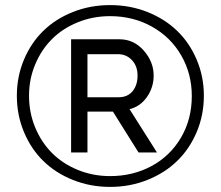

<svg xmlns="http://www.w3.org/2000/svg" viewBox="-20 -735 876 762"><path d="M46.9 -355Q46.9 -431.2 75 -498Q103 -564.9 151.9 -612.5Q200.7 -660.2 269.5 -687.5Q338.4 -714.8 417 -714.8Q495.6 -714.8 564.7 -687.5Q633.8 -660.2 683.1 -612.5Q732.4 -564.9 760.7 -498Q789.1 -431.2 789.1 -355Q789.1 -278.3 760.7 -211.2Q732.4 -144 683.1 -96.2Q633.8 -48.3 564.7 -20.8Q495.6 6.8 417 6.8Q338.4 6.8 269.5 -20.8Q200.7 -48.3 151.9 -96.2Q103 -144 75 -211.2Q46.9 -278.3 46.9 -355ZM741.2 -354Q741.2 -442.4 699.2 -515.1Q657.2 -587.9 582.8 -629.4Q508.3 -670.9 417 -670.9Q348.6 -670.9 288.6 -646.5Q228.5 -622.1 186.3 -579.8Q144 -537.6 119.6 -479.2Q95.2 -420.9 95.2 -355Q95.2 -288.1 119.6 -229.2Q144 -170.4 186.3 -127.9Q228.5 -85.4 288.6 -60.8Q348.6 -36.1 417 -36.1Q507.3 -36.1 581.3 -75.9Q655.3 -115.7 698.2 -188.7Q741.2 -261.7 741.2 -354ZM262.2 -579.1H454.1Q511.2 -579.1 550.5 -534.4Q589.8 -489.7 589.8 -435.1Q589.8 -388.2 563.2 -350.1Q536.6 -312 494.1 -301.8L603 -129.9H529.8L428.2 -292H327.1V-129.9H262.2ZM451.2 -349.1Q486.3 -349.1 506.1 -373Q525.9 -397 525.9 -435.1Q525.9 -472.7 503.7 -496.3Q481.4 -520 448.2 -520H327.1V-349.1Z"/></svg>

Font: Rawline Medium
Style: Regular
Weight: 500
Designer: Matt McInerney, Pablo Impallari, Rodrigo Fuenzalida
Foundry: Matt McInerney, Pablo Impallari, Rodrigo Fuenzalida
Version: Version 4.020;PS 004.020;hotconv 1.0.88;makeotf.lib2.5.64775